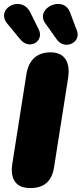

<svg xmlns="http://www.w3.org/2000/svg" viewBox="-26 -946 414 976"><path d="M128 10C199 10 238 -25 249 -97L320 -548C333 -628 304 -680 231 -680C160 -680 119 -639 108 -567L37 -116C24 -36 54 10 128 10ZM204 -828 263 -745C303 -689 388 -730 365 -790L330 -883C296 -974 150 -904 204 -828ZM11 -826 77 -746C125 -688 200 -738 171 -796L128 -883C82 -975 -52 -902 11 -826Z"/></svg>

Font: SN Pro Black
Style: Italic
Weight: 900
Italic angle: -9°
Designer: Tobias Whetton
Foundry: Supernotes
Version: Version 1.001;Glyphs 3.2 (3249)